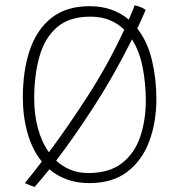

<svg xmlns="http://www.w3.org/2000/svg" viewBox="-20 -684 717 744"><path d="M326.5 25.5Q278.5 25.5 239.8 11.5Q201 -2.5 171.5 -28Q155.5 -8 141 9.2Q126.5 26.5 114 40.5Q106.5 38 94.2 33.2Q82 28.5 76.5 25.5Q92 6.5 108.5 -14.5Q125 -35.5 142 -58Q105 -103.5 86.8 -168Q68.5 -232.5 68.5 -306.5Q68.5 -411.5 95.8 -491Q123 -570.5 180.2 -615.2Q237.5 -660 326.5 -660Q374.5 -660 412.5 -646.2Q450.5 -632.5 479 -608Q491.5 -636 502 -663.5Q513.5 -661 525.8 -656Q538 -651 544.5 -645.5Q529 -609.5 512 -573.5Q552 -522 569 -449.8Q586 -377.5 586 -300.5Q586 -211 558.5 -136.8Q531 -62.5 473.5 -18.5Q416 25.5 326.5 25.5ZM112.5 -301Q112.5 -241 126.8 -187.5Q141 -134 169.5 -94Q243.5 -193 322 -315Q400.5 -437 461.5 -569Q437.5 -592.5 405 -606Q372.5 -619.5 330 -619.5Q248 -619.5 200.5 -578Q153 -536.5 132.8 -464.8Q112.5 -393 112.5 -301ZM322 -13.5Q404 -13.5 453 -52Q502 -90.5 523.5 -154.5Q545 -218.5 545 -294.5Q545 -359 533 -421.8Q521 -484.5 491.5 -531.5Q420.5 -389 342 -268.2Q263.5 -147.5 197.5 -61.5Q222 -39 253 -26.2Q284 -13.5 322 -13.5Z"/></svg>

Font: Grandstander Thin
Style: Regular
Weight: 100
Designer: Tyler Finck
Foundry: Etcetera Type Co
Version: Version 1.200; ttfautohint (v1.8.3)